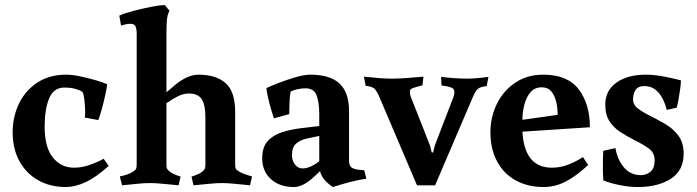

<svg xmlns="http://www.w3.org/2000/svg" viewBox="-20 -738 2809 774"><path d="M376 -254 322 -264Q324 -278 323 -299.5Q322 -321 319.5 -340.6Q317 -360.2 312 -368Q303 -374 284.5 -379.5Q266 -385 239 -385Q196 -385 178 -341Q160 -297 160 -228Q160 -144 193.1 -103Q226.1 -62 279 -62Q309.3 -62 341.1 -73Q372.9 -84 398 -98L418 -69Q365.9 -22.2 324 -3.1Q282 16 246 16Q182.6 16 134.2 -11.2Q85.8 -38.4 58.4 -88.2Q31 -138 31 -204.5Q31 -267 56.4 -320Q81.8 -373 130.4 -405Q179 -437 247 -437Q271.5 -437 304.4 -430Q337.4 -423 367.7 -414Q398 -405 412 -398.7Q411 -385 404.5 -355.5Q398 -326 390 -296.9Q382 -267.8 376 -254Z M928 -286V-76Q928 -63 930.5 -58Q933 -53 944 -46Q953 -41 965 -36.5Q977 -32 986.5 -29.5Q996 -27 996 -27L988 9Q947 5 922 2.5Q897 0 875 0Q853 0 828 2.5Q803 5 760 9L752 -26Q752 -26 766.5 -31Q781 -36 793 -44Q802 -51 805 -56.5Q808 -62 808 -74V-266Q808 -316 793 -338.5Q778 -361 741 -361Q718 -361 694.5 -348.5Q671 -336 651 -322V-74Q651 -62 654 -57Q657 -52 667 -44Q679 -36 693.5 -31Q708 -26 708 -26L700 9Q657 5 632 2.5Q607 0 585 0Q563 0 538 2.5Q513 5 472 9L463 -27Q463 -27 472.5 -29Q482 -31 495 -35.5Q508 -40 516 -46Q526 -52 528.5 -57.5Q531 -63 531 -76V-607Q531 -618 527 -630Q523 -642 506 -642Q499 -642 490 -640.5Q481 -639 474.5 -637Q468 -635 468 -635L461 -675Q483 -685 517.5 -694Q552 -703 587 -710Q622 -717 644 -718L663 -695Q654 -676 652.5 -653.5Q651 -631 651 -602V-366L683 -393Q706 -413 731 -425Q756 -437 780 -437Q851 -437 889.5 -403Q928 -369 928 -286Z M1200 -59Q1215 -59 1233 -67Q1251 -75 1267 -88V-190L1215 -179Q1189 -173 1173 -158.5Q1157 -144 1157 -112Q1157 -91 1169 -75Q1181 -59 1200 -59ZM1387 -291V-92Q1387 -70 1397 -63Q1407 -56 1423 -54Q1431 -53 1439.5 -52.5Q1448 -52 1448 -52L1457 -18Q1420 -12 1388 -3.5Q1356 5 1322 16Q1305 5 1290.5 -10.5Q1276 -26 1270 -48Q1232 -10 1208.5 3Q1185 16 1165 16Q1107 16 1072 -16Q1037 -48 1037 -100Q1037 -144 1058.5 -168.5Q1080 -193 1117 -205Q1154 -217 1200 -222L1267 -230V-277Q1267 -324 1256.5 -353Q1246 -382 1211 -382Q1194 -382 1177.5 -378Q1161 -374 1152 -369Q1149 -359 1148 -341.5Q1147 -324 1146.5 -306.5Q1146 -289 1146 -278L1084 -261Q1080 -274 1073 -297Q1066 -320 1060.5 -344.5Q1055 -369 1054 -383Q1073 -392 1105.5 -404.5Q1138 -417 1172.5 -427Q1207 -437 1230 -437Q1311 -437 1349 -401Q1387 -365 1387 -291Z M1714 -150 1720 -124 1726 -123 1733 -152 1808 -347Q1811 -354 1811.5 -365Q1812 -376 1807 -380Q1802 -385 1790.5 -388Q1779 -391 1769.5 -392Q1760 -393 1760 -393L1758 -428Q1794 -424 1817.5 -422.5Q1841 -421 1860 -421Q1878 -421 1898 -422.5Q1918 -424 1949 -428L1942 -391Q1915 -388 1905.5 -379Q1896 -370 1885 -344L1734 9H1661L1509 -348Q1499 -371 1490 -380Q1481 -389 1454 -392L1447 -429Q1485 -425 1511 -423Q1537 -421 1559 -421Q1583 -421 1613.5 -423Q1644 -425 1687 -429L1683 -394Q1683 -394 1666 -389.5Q1649 -385 1640 -381Q1633 -378 1632.5 -368.5Q1632 -359 1636 -348Z M2358 -225 2086 -207.2Q2094 -62 2205 -62Q2240 -62 2272.6 -75Q2305.2 -88 2330 -105L2351 -73Q2310 -35 2277 -15.5Q2244 4 2218.6 10Q2193.2 16 2172 16Q2107.2 16 2058.6 -11Q2010 -38 1983.5 -88Q1957 -138 1957 -204.5Q1957 -266 1982.9 -319Q2008.9 -372 2056.9 -404.5Q2105 -437 2170.4 -437Q2268 -437 2313 -377.7Q2358 -318.4 2358 -225ZM2164 -386Q2135.6 -386 2118.8 -366.5Q2102 -347 2094 -316.8Q2086 -286.6 2086 -255L2228 -275Q2228 -303.1 2222 -328.1Q2216 -353 2202.5 -369.5Q2188.9 -386 2164 -386Z M2563 -32Q2586 -32 2602.5 -46Q2619 -60 2619 -92Q2619 -123 2594 -140.5Q2569 -158 2536 -174Q2509 -188 2482 -205Q2455 -222 2437.5 -248.5Q2420 -275 2420 -316Q2420 -373 2465 -405Q2510 -437 2584 -437Q2618 -437 2659 -429Q2700 -421 2725 -414Q2725 -402 2722 -379.5Q2719 -357 2715 -335.5Q2711 -314 2708 -304L2668 -295Q2657 -339 2634.5 -365Q2612 -391 2577 -391Q2553 -391 2542.5 -376Q2532 -361 2532 -338Q2532 -315 2553 -299.5Q2574 -284 2603 -270Q2633 -255 2663.5 -237Q2694 -219 2715 -191Q2736 -163 2736 -118Q2736 -51 2684.5 -17.5Q2633 16 2550 16Q2516 16 2477 8Q2438 0 2412 -11Q2411 -22 2410.5 -46.5Q2410 -71 2410.5 -95.5Q2411 -120 2412 -130L2461 -141Q2469 -94 2495.5 -63Q2522 -32 2563 -32Z"/></svg>

Font: Buenard
Style: Regular
Weight: 400
Version: Version 2.000